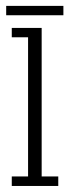

<svg xmlns="http://www.w3.org/2000/svg" viewBox="-20 -616 230 636"><path d="M19 0V-31.5H73V-492.5H19V-523.5H118V-31.5H173V0ZM0.5 -565.5V-596.5H190V-565.5Z"/></svg>

Font: Imbue 10pt ExtraLight
Style: Regular
Weight: 200
Designer: Tyler Finck
Foundry: Etcetera Type Company
Version: Version 1.102; ttfautohint (v1.8.3)